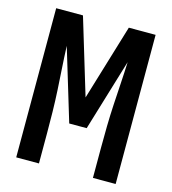

<svg xmlns="http://www.w3.org/2000/svg" viewBox="-109 -825 819 914"><g transform="rotate(15 300.0 -367.5)"><path d="M55 0V-735H187L300 -361L413 -735H545V0H433V-147Q433 -201 434 -254.5Q435 -308 438 -361.5Q441 -415 444.5 -468.5Q448 -522 450 -575L343 -221H257L150 -575Q152 -522 155.5 -468.5Q159 -415 162 -361.5Q165 -308 166 -254.5Q167 -201 167 -147V0Z"/></g></svg>

Font: Iosevka Extended
Style: Bold
Weight: 700
Width: 7
Monospace: yes
Designer: Belleve Invis
Foundry: Belleve Invis
Version: Version 32.5.0; ttfautohint (v1.8.4)